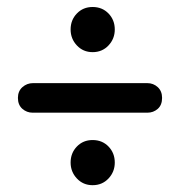

<svg xmlns="http://www.w3.org/2000/svg" viewBox="-20 -623 518 552"><path d="M246.3 -473.1Q219 -473.1 201 -492.4Q183 -511.6 183 -538.2Q183 -565.5 201 -584.2Q219 -602.9 246.3 -602.9Q273.9 -602.9 292 -584.2Q310 -565.5 310 -538.2Q310 -511.6 292 -492.4Q273.9 -473.1 246.3 -473.1ZM31.5 -341.5Q31.5 -361 44.5 -372.5Q57.5 -384 75 -384H403.5Q421 -384 433.5 -372.5Q446 -361 446 -341.5Q446 -321 433.5 -310Q421 -299 403.5 -299H74Q57 -299 44.2 -310.2Q31.5 -321.5 31.5 -341.5ZM246.3 -90.6Q219 -90.6 201 -109.9Q183 -129.1 183 -155.7Q183 -183 201 -201.7Q219 -220.4 246.3 -220.4Q273.9 -220.4 292 -201.7Q310 -183 310 -155.7Q310 -129.1 292 -109.9Q273.9 -90.6 246.3 -90.6Z"/></svg>

Font: Fraunces 144pt SuperSoft SemiBold
Style: Regular
Weight: 600
Version: Version 1.000;[b76b70a41]